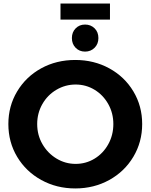

<svg xmlns="http://www.w3.org/2000/svg" viewBox="-20 -1048 846 1079"><path d="M779 -351Q779 -250 729.5 -167Q680 -84 594 -36.5Q508 11 403 11Q298 11 212 -36.5Q126 -84 76.5 -166.5Q27 -249 27 -351Q27 -452 76.5 -534.5Q126 -617 211.5 -664Q297 -711 403 -711Q508 -711 594 -664Q680 -617 729.5 -534.5Q779 -452 779 -351ZM189 -351Q189 -289 218.5 -238Q248 -187 297.5 -157Q347 -127 405 -127Q463 -127 511.5 -156.5Q560 -186 588.5 -237.5Q617 -289 617 -351Q617 -412 588.5 -463Q560 -514 511.5 -543.5Q463 -573 405 -573Q347 -573 297 -543.5Q247 -514 218 -463Q189 -412 189 -351ZM533 -834Q533 -801 511.5 -779.5Q490 -758 458 -758Q426 -758 405 -779.5Q384 -801 384 -834Q384 -867 405 -888.5Q426 -910 458 -910Q490 -910 511.5 -889Q533 -868 533 -834ZM320 -1028H598V-938H320Z"/></svg>

Font: Montserrat SemiBold
Style: Regular
Weight: 600
Designer: Julieta Ulanovsky
Foundry: Julieta Ulanovsky
Version: Version 6.001